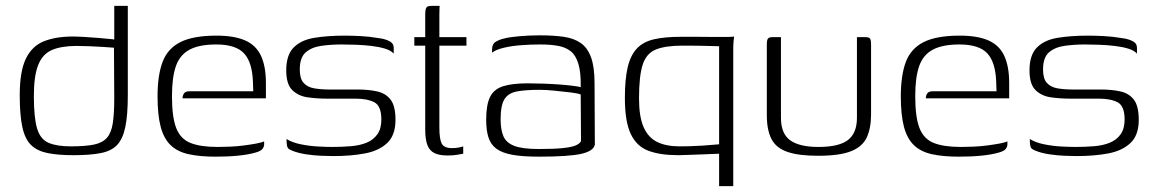

<svg xmlns="http://www.w3.org/2000/svg" viewBox="-20 -525 3916 652"><path d="M47 -202Q47 -283 68 -326Q89 -369 129.5 -385Q170 -401 227 -401Q243 -401 267.5 -399.5Q292 -398 316.5 -396Q341 -394 359.5 -392Q378 -390 384 -388L368 -379V-505H414V-201Q414 -134 405.5 -93.5Q397 -53 377.5 -32.5Q358 -12 321.5 -5Q285 2 229 2Q178 2 142.5 -5Q107 -12 86 -32Q65 -52 56 -93Q47 -134 47 -202ZM220 -28Q270 -28 299 -34Q328 -40 343 -57Q358 -74 363 -106.5Q368 -139 368 -193L367 -363Q355 -364 332 -365.5Q309 -367 284 -368Q259 -369 240 -369Q189 -369 157 -355.5Q125 -342 110 -305Q95 -268 95 -199Q95 -125 106 -88.5Q117 -52 145 -40Q173 -28 220 -28Z M712 7Q658 7 620 -1.5Q582 -10 559 -32.5Q536 -55 525.5 -95Q515 -135 515 -198Q515 -269 532 -314.5Q549 -360 592.5 -382Q636 -404 715 -404Q776 -404 813 -387.5Q850 -371 866.5 -335Q883 -299 883 -243V-191H600Q600 -201 605 -208Q610 -215 623 -215H840L839 -245Q837 -313 809 -343.5Q781 -374 714 -374Q657 -374 624 -356.5Q591 -339 577.5 -301Q564 -263 564 -198Q564 -127 578.5 -90Q593 -53 627 -39.5Q661 -26 719 -26Q738 -26 761.5 -27Q785 -28 808 -31Q831 -34 850 -37.5Q869 -41 877 -45V-35Q877 -27 871.5 -19.5Q866 -12 848 -7Q824 0 789.5 3.5Q755 7 712 7Z M1112 5Q1097 5 1071.5 4Q1046 3 1019.5 -1Q993 -5 973 -13Q965 -16 960.5 -19.5Q956 -23 954.5 -31Q953 -39 953 -53Q972 -41 1001.5 -35Q1031 -29 1060.5 -27.5Q1090 -26 1108 -26Q1141 -26 1171.5 -28.5Q1202 -31 1225 -40.5Q1248 -50 1261.5 -69Q1275 -88 1275 -119Q1275 -165 1251.5 -177.5Q1228 -190 1187 -190H1090Q1056 -190 1024.5 -194.5Q993 -199 972.5 -219Q952 -239 952 -286Q952 -338 977 -363.5Q1002 -389 1047 -396.5Q1092 -404 1151 -404Q1173 -404 1203.5 -402.5Q1234 -401 1263 -396Q1281 -394 1293 -389.5Q1305 -385 1311 -379Q1317 -373 1317 -361V-343Q1307 -354 1287 -360Q1267 -366 1241.5 -369Q1216 -372 1189.5 -373Q1163 -374 1140 -374Q1105 -374 1072 -369.5Q1039 -365 1018.5 -347.5Q998 -330 998 -289Q998 -258 1011 -243.5Q1024 -229 1047 -225Q1070 -221 1099 -221H1195Q1232 -221 1261 -214.5Q1290 -208 1306.5 -186.5Q1323 -165 1323 -118Q1323 -66 1295 -39.5Q1267 -13 1219.5 -4Q1172 5 1112 5Z M1500 3Q1472 3 1455.5 -5Q1439 -13 1431.5 -32Q1424 -51 1424 -85V-370H1387V-399H1424V-477Q1424 -489 1426 -495Q1428 -501 1432.5 -503Q1437 -505 1445 -505H1473Q1473 -504 1472.5 -497.5Q1472 -491 1472 -477V-399H1564V-370H1472V-92Q1472 -53 1480 -37.5Q1488 -22 1515 -22Q1527 -22 1537.5 -24Q1548 -26 1553 -28V-3Q1547 -2 1533 0.5Q1519 3 1500 3Z M1810 7Q1754 7 1719 0.5Q1684 -6 1665 -20.5Q1646 -35 1638.5 -59Q1631 -83 1631 -118Q1631 -169 1644 -195.5Q1657 -222 1688 -232Q1719 -242 1772 -242Q1797 -242 1825.5 -241Q1854 -240 1880.5 -238Q1907 -236 1926.5 -233.5Q1946 -231 1952 -229Q1953 -279 1944 -308.5Q1935 -338 1917.5 -351.5Q1900 -365 1874 -369.5Q1848 -374 1815 -374Q1782 -374 1749 -371.5Q1716 -369 1689.5 -362.5Q1663 -356 1651 -346V-357Q1651 -376 1664 -383.5Q1677 -391 1691 -394Q1709 -399 1743.5 -402Q1778 -405 1813 -405Q1860 -405 1894.5 -400Q1929 -395 1952 -379Q1975 -363 1987 -330.5Q1999 -298 1999 -242L2000 -34Q1996 -12 1953.5 -2.5Q1911 7 1810 7ZM1809 -19Q1861 -19 1890.5 -22Q1920 -25 1934.5 -31Q1949 -37 1953 -46L1952 -204Q1944 -208 1918.5 -211Q1893 -214 1863.5 -217Q1834 -220 1813 -220Q1765 -220 1735.5 -214.5Q1706 -209 1693 -188Q1680 -167 1680 -120Q1680 -86 1689 -63.5Q1698 -41 1725.5 -30Q1753 -19 1809 -19Z M2422 107V-3Q2414 -3 2397 -2Q2380 -1 2359 -0.5Q2338 0 2317.5 1Q2297 2 2284 2Q2222 2 2182 -13Q2142 -28 2122 -70Q2102 -112 2102 -192Q2102 -256 2111.5 -296.5Q2121 -337 2142.5 -360Q2164 -383 2200.5 -391.5Q2237 -400 2292 -400Q2318 -400 2348 -400Q2378 -400 2405.5 -399.5Q2433 -399 2451.5 -399.5Q2470 -400 2473 -401Q2472 -396 2471 -384.5Q2470 -373 2470 -352V107ZM2287 -28Q2301 -28 2322.5 -28.5Q2344 -29 2366 -30.5Q2388 -32 2403.5 -33.5Q2419 -35 2422 -35V-368Q2411 -368 2383.5 -369Q2356 -370 2297 -370Q2240 -370 2207.5 -357Q2175 -344 2162.5 -305.5Q2150 -267 2150 -191Q2150 -129 2165.5 -93.5Q2181 -58 2211.5 -43Q2242 -28 2287 -28Z M2632 -399V-125Q2632 -71 2663.5 -48.5Q2695 -26 2759 -26Q2829 -26 2859.5 -49.5Q2890 -73 2890 -125V-399Q2891 -399 2894.5 -399Q2898 -399 2902 -399Q2906 -399 2910 -399Q2914 -399 2915 -399Q2925 -399 2929.5 -397.5Q2934 -396 2936 -391Q2938 -386 2938 -375V-137Q2938 -90 2923.5 -58.5Q2909 -27 2870 -11.5Q2831 4 2758 4Q2693 4 2654.5 -9Q2616 -22 2600 -52.5Q2584 -83 2584 -134V-375Q2584 -389 2588 -394Q2592 -399 2604 -399Q2611 -399 2617.5 -399Q2624 -399 2632 -399Z M3236 7Q3182 7 3144 -1.5Q3106 -10 3083 -32.5Q3060 -55 3049.5 -95Q3039 -135 3039 -198Q3039 -269 3056 -314.5Q3073 -360 3116.5 -382Q3160 -404 3239 -404Q3300 -404 3337 -387.5Q3374 -371 3390.5 -335Q3407 -299 3407 -243V-191H3124Q3124 -201 3129 -208Q3134 -215 3147 -215H3364L3363 -245Q3361 -313 3333 -343.5Q3305 -374 3238 -374Q3181 -374 3148 -356.5Q3115 -339 3101.5 -301Q3088 -263 3088 -198Q3088 -127 3102.5 -90Q3117 -53 3151 -39.5Q3185 -26 3243 -26Q3262 -26 3285.5 -27Q3309 -28 3332 -31Q3355 -34 3374 -37.5Q3393 -41 3401 -45V-35Q3401 -27 3395.5 -19.5Q3390 -12 3372 -7Q3348 0 3313.5 3.5Q3279 7 3236 7Z M3636 5Q3621 5 3595.5 4Q3570 3 3543.5 -1Q3517 -5 3497 -13Q3489 -16 3484.5 -19.5Q3480 -23 3478.5 -31Q3477 -39 3477 -53Q3496 -41 3525.5 -35Q3555 -29 3584.5 -27.5Q3614 -26 3632 -26Q3665 -26 3695.5 -28.5Q3726 -31 3749 -40.5Q3772 -50 3785.5 -69Q3799 -88 3799 -119Q3799 -165 3775.5 -177.5Q3752 -190 3711 -190H3614Q3580 -190 3548.5 -194.5Q3517 -199 3496.5 -219Q3476 -239 3476 -286Q3476 -338 3501 -363.5Q3526 -389 3571 -396.5Q3616 -404 3675 -404Q3697 -404 3727.5 -402.5Q3758 -401 3787 -396Q3805 -394 3817 -389.5Q3829 -385 3835 -379Q3841 -373 3841 -361V-343Q3831 -354 3811 -360Q3791 -366 3765.5 -369Q3740 -372 3713.5 -373Q3687 -374 3664 -374Q3629 -374 3596 -369.5Q3563 -365 3542.5 -347.5Q3522 -330 3522 -289Q3522 -258 3535 -243.5Q3548 -229 3571 -225Q3594 -221 3623 -221H3719Q3756 -221 3785 -214.5Q3814 -208 3830.5 -186.5Q3847 -165 3847 -118Q3847 -66 3819 -39.5Q3791 -13 3743.5 -4Q3696 5 3636 5Z"/></svg>

Font: Genos Light
Style: Regular
Weight: 300
Designer: Robert E. Leuschke
Foundry: Robert E. Leuschke
Version: Version 1.010